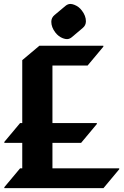

<svg xmlns="http://www.w3.org/2000/svg" viewBox="-20 -974 640 994"><path d="M326.7 -771.5Q317.4 -771.5 305.7 -775.9Q282.7 -784.7 266.6 -805.7Q245.6 -833 245.6 -861.3Q245.6 -882.3 262.2 -896L318.8 -943.4Q331.1 -953.6 344.2 -953.6Q353.5 -953.6 364.7 -949.2Q388.7 -939.9 403.8 -919.4Q424.8 -892.1 424.8 -863.8Q424.8 -842.8 408.2 -829.1L352.1 -781.7Q339.8 -771.5 326.7 -771.5ZM2.4 0V-4.9L84 -102.5H95.2V-234.4H2.4V-239.3L84 -336.9H95.2V-662.6L184.1 -737.3H515.1V-732.4L433.6 -634.8H251.5V-336.9H481.4V-332L399.9 -234.4H251.5V-102.5H597.2V-97.7L515.6 0Z"/></svg>

Font: Gothica
Style: Bold
Weight: 700
Designer: Wojciech Kalinowski "wmk69" (wmk69@o2.pl)
Foundry: Wojciech Kalinowski "wmk69" (wmk69@o2.pl)
Version: Version 2.1.0; 2021-05-14